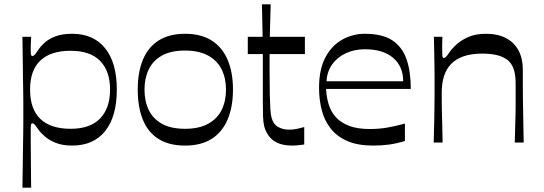

<svg xmlns="http://www.w3.org/2000/svg" viewBox="-20 -654 2494 881"><path d="M83 207Q84 145 84.5 99Q85 53 85.5 19.5Q86 -14 86.5 -40Q87 -66 87 -88.5Q87 -111 87 -135Q87 -160 87 -182.5Q87 -205 86.5 -231Q86 -257 85.5 -291.5Q85 -326 84.5 -373Q84 -420 83 -485H123Q122 -470 121.5 -455.5Q121 -441 121 -432Q121 -412 122 -404.5Q123 -397 129 -397Q134 -397 139 -402.5Q144 -408 155 -424Q165 -440 184 -457.5Q203 -475 234 -487Q265 -499 311 -499Q409 -499 462.5 -432.5Q516 -366 516 -243Q516 -119 462.5 -52.5Q409 14 311 14Q267 14 236 1.5Q205 -11 185 -28.5Q165 -46 155 -61Q144 -77 139 -82.5Q134 -88 129 -88Q123 -88 122 -81Q121 -74 121 -56Q121 -38 121 -8.5Q121 21 121.5 55Q122 89 122 120.5Q122 152 122.5 175Q123 198 123 207ZM304 -63Q394 -63 439.5 -110.5Q485 -158 485 -243Q485 -328 439.5 -374.5Q394 -421 304 -421Q213 -421 165.5 -376.5Q118 -332 118 -243Q118 -153 165.5 -108Q213 -63 304 -63Z M829 14Q755 14 706.5 -17Q658 -48 635 -106Q612 -164 612 -243Q612 -322 635.5 -379.5Q659 -437 707.5 -468Q756 -499 829 -499Q903 -499 951.5 -468Q1000 -437 1024.5 -379.5Q1049 -322 1049 -243Q1049 -164 1024.5 -106Q1000 -48 951.5 -17Q903 14 829 14ZM829 -63Q893 -63 935 -86Q977 -109 997 -149.5Q1017 -190 1017 -243Q1017 -295 997 -335.5Q977 -376 935 -399Q893 -422 829 -422Q764 -422 723 -399Q682 -376 662.5 -335.5Q643 -295 643 -243Q643 -190 662.5 -149.5Q682 -109 723 -86Q764 -63 829 -63Z M1321 14Q1278 14 1249.5 0Q1221 -14 1204 -45Q1196 -59 1192 -76Q1188 -93 1187 -119.5Q1186 -146 1186 -191Q1186 -222 1186 -256.5Q1186 -291 1186 -322.5Q1186 -354 1186 -376.5Q1186 -399 1186 -406H1117V-485H1185L1182 -634H1222L1218 -485H1379V-406H1217Q1217 -385 1217 -365.5Q1217 -346 1217 -329Q1217 -264 1218 -221.5Q1219 -179 1220.5 -154Q1222 -129 1226 -114Q1234 -84 1256 -71.5Q1278 -59 1307 -59Q1325 -59 1343.5 -63Q1362 -67 1376 -71V9Q1367 10 1352 12Q1337 14 1321 14Z M1693 14Q1622 14 1574.5 -6.5Q1527 -27 1498 -63.5Q1469 -100 1456.5 -148Q1444 -196 1444 -251Q1444 -336 1473 -390.5Q1502 -445 1550 -472Q1598 -499 1654 -499Q1736 -499 1781.5 -468Q1827 -437 1846 -380.5Q1865 -324 1865 -246H1476Q1478 -209 1488 -175.5Q1498 -142 1521 -116.5Q1544 -91 1582 -76.5Q1620 -62 1677 -62Q1719 -62 1756.5 -68.5Q1794 -75 1838 -87V-7Q1798 5 1764.5 9.5Q1731 14 1693 14ZM1830 -281Q1830 -349 1784 -388.5Q1738 -428 1654 -428Q1607 -428 1567.5 -410Q1528 -392 1504.5 -359Q1481 -326 1478 -281Z M1970 0Q1972 -60 1972.5 -99.5Q1973 -139 1973.5 -166.5Q1974 -194 1974 -216Q1974 -238 1974 -263Q1974 -288 1974 -309.5Q1974 -331 1973.5 -355Q1973 -379 1972.5 -410.5Q1972 -442 1971 -485H2010Q2009 -469 2009 -454.5Q2009 -440 2009 -430Q2009 -405 2010 -396.5Q2011 -388 2016 -388Q2021 -388 2026.5 -393Q2032 -398 2043 -415Q2053 -430 2074 -449.5Q2095 -469 2128.5 -484Q2162 -499 2210 -499Q2264 -499 2302 -479Q2340 -459 2359.5 -422Q2379 -385 2379 -335Q2379 -289 2379 -255.5Q2379 -222 2379.5 -194.5Q2380 -167 2380.5 -139Q2381 -111 2381.5 -78Q2382 -45 2383 0H2342Q2343 -44 2344 -75Q2345 -106 2345.5 -130Q2346 -154 2346 -174.5Q2346 -195 2346 -218Q2346 -241 2346 -272Q2346 -314 2335.5 -341Q2325 -368 2304.5 -382Q2284 -396 2256 -402Q2228 -408 2193 -408Q2144 -408 2108.5 -396Q2073 -384 2050.5 -361Q2028 -338 2017.5 -305Q2007 -272 2007 -230Q2007 -208 2007 -189.5Q2007 -171 2007.5 -148Q2008 -125 2009 -90Q2010 -55 2011 0Z"/></svg>

Font: Ojuju Medium
Style: Regular
Weight: 500
Designer: Chisaokwu Joboson, Mirko Velimirovic
Foundry: Udi Foundry
Version: Version 1.000